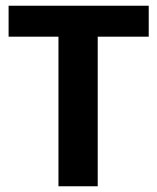

<svg xmlns="http://www.w3.org/2000/svg" viewBox="-20 -650 548 670"><path d="M10 -630H499V-522H321V0H184V-522H10Z"/></svg>

Font: Holmes&Hills Bold
Style: Bold
Weight: 500
Designer: Noopur Datye, Girish Dalvi, Yashodeep Gholap, Pallavi Karambelkar
Foundry: Ek Type
Version: ""